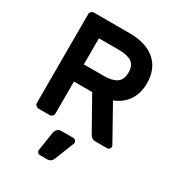

<svg xmlns="http://www.w3.org/2000/svg" viewBox="-220 -831 1110 1212"><g transform="rotate(30 335.0 -225.0)"><path d="M78 0ZM618 -481Q618 -408 584 -356.5Q550 -305 486 -280L624 -33Q627 -27 627 -22Q627 -13 620.5 -6.5Q614 0 605 0H520Q491 0 477 -27L346 -260H213V-27Q213 -16 205 -8Q197 0 186 0H105Q94 0 86 -8Q78 -16 78 -27V-673Q78 -684 86 -692Q94 -700 105 -700H363Q486 -700 552 -642Q618 -584 618 -481ZM358 -385Q419 -385 451 -406.5Q483 -428 483 -481Q483 -534 451.5 -554.5Q420 -575 358 -575H213V-385ZM301 50H388Q397 50 403.5 56.5Q410 63 410 72Q410 76 409 79L354 218Q342 250 311 250H259Q250 250 243.5 243.5Q237 237 237 228V226L258 89Q261 73 271.5 61.5Q282 50 301 50Z"/></g></svg>

Font: Hezaedrus Medium
Style: Regular
Weight: 500
Designer: Hubert & Fischer
Foundry: Hubert & Fischer
Version: Version 1.10;September 3, 2019;FontCreator 11.5.0.2425 64-bi